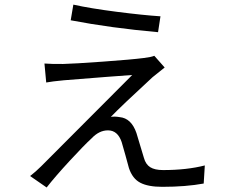

<svg xmlns="http://www.w3.org/2000/svg" viewBox="-20 -790 1017 850"><path d="M304.7 -769.5Q378.9 -752.9 496.6 -737.8Q614.3 -722.7 690.4 -717.8L679.7 -647.5Q471.7 -666 293 -700.2ZM113.3 -10.7Q138.7 -30.3 162.1 -53.7L565.4 -458Q492.2 -453.1 262.7 -434.6Q210.9 -429.7 184.6 -424.8L176.8 -508.8Q214.8 -505.9 259.8 -506.8Q305.7 -507.8 435.1 -517.1Q564.5 -526.4 616.2 -533.2Q649.4 -537.1 663.1 -543L709 -491.2Q693.4 -479.5 655.3 -448.2Q514.6 -318.4 470.7 -272.5Q487.3 -275.4 509.8 -271.5Q561.5 -266.6 584 -201.2Q586.9 -192.4 599.1 -150.9Q611.3 -109.4 617.2 -90.8Q625 -62.5 645 -49.8Q665 -37.1 702.1 -37.1Q806.6 -37.1 886.7 -57.6L881.8 22.5Q802.7 37.1 698.2 37.1Q635.7 37.1 601.1 19Q566.4 1 550.8 -45.9Q546.9 -59.6 535.2 -103Q523.4 -146.5 518.6 -161.1Q501 -212.9 458 -212.9Q418.9 -212.9 385.7 -177.7Q353.5 -148.4 289.1 -78.6Q224.6 -8.8 186.5 40Z"/></svg>

Font: Min Sans
Style: Regular
Weight: 400
Designer: Jinseong-Kim, NotoSansCJK, Nunito
Foundry: Jinseong-Kim
Version: Version 1.400;Glyphs 3.1.2 (3151)